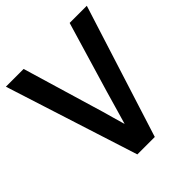

<svg xmlns="http://www.w3.org/2000/svg" viewBox="-212 -802 938 938"><g transform="rotate(-45 257.5 -333.0)"><path d="M-22 -676.8H100.6L209.5 -311Q227.5 -252.4 241 -202.4Q254.4 -152.3 276.4 -84.5H244.1Q264.2 -152.3 278.3 -202.4Q292.5 -252.4 309.6 -311L418.5 -676.8H537.1L318.8 11.2H198.2Z"/></g></svg>

Font: Pyidaungsu Book
Style: Bold
Weight: 700
Designer: Sun Tun
Foundry: MCF
Version: Version 1.008;February 27, 2020;FontCreator 11.0.0.2408 32-b